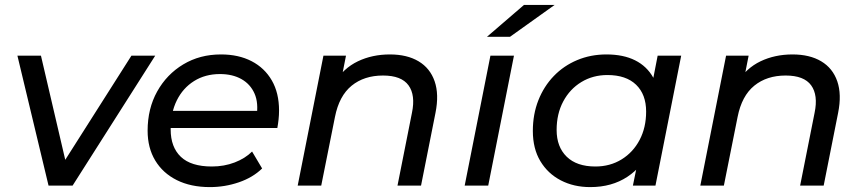

<svg xmlns="http://www.w3.org/2000/svg" viewBox="-20 -757 3518 783"><path d="M178 0 51 -530H147L259 -50H211L516 -530H613L276 0Z M836 6Q758 6 701 -22.5Q644 -51 613 -102.5Q582 -154 582 -224Q582 -314 621 -384Q660 -454 727.5 -494.5Q795 -535 881 -535Q953 -535 1006 -507.5Q1059 -480 1088.5 -429Q1118 -378 1118 -306Q1118 -288 1116 -269.5Q1114 -251 1111 -235H652L664 -305H1065L1026 -281Q1035 -337 1018 -375.5Q1001 -414 964.5 -434.5Q928 -455 877 -455Q817 -455 771.5 -426.5Q726 -398 701 -347.5Q676 -297 676 -229Q676 -157 717.5 -117.5Q759 -78 844 -78Q894 -78 937 -94.5Q980 -111 1008 -139L1049 -70Q1011 -33 954 -13.5Q897 6 836 6Z M1570 -535Q1640 -535 1687 -507Q1734 -479 1752.5 -425.5Q1771 -372 1756 -297L1697 0H1601L1660 -297Q1675 -369 1646 -409Q1617 -449 1542 -449Q1465 -449 1414 -407.5Q1363 -366 1346 -280L1290 0H1194L1299 -530H1391L1361 -378L1343 -419Q1381 -479 1439.5 -507Q1498 -535 1570 -535Z M1875 0 1980 -530H2076L1971 0ZM1966 -607 2117 -737H2242L2060 -607Z M2387 6Q2320 6 2267 -21.5Q2214 -49 2183.5 -100Q2153 -151 2153 -223Q2153 -291 2175.5 -348Q2198 -405 2238.5 -447Q2279 -489 2334 -512Q2389 -535 2453 -535Q2522 -535 2570 -511Q2618 -487 2644 -440.5Q2670 -394 2670 -327Q2670 -229 2636 -153.5Q2602 -78 2538.5 -36Q2475 6 2387 6ZM2408 -78Q2468 -78 2515 -107Q2562 -136 2588.5 -186.5Q2615 -237 2615 -302Q2615 -372 2574 -411.5Q2533 -451 2457 -451Q2398 -451 2351 -422.5Q2304 -394 2277 -343.5Q2250 -293 2250 -227Q2250 -158 2291 -118Q2332 -78 2408 -78ZM2561 0 2589 -137 2621 -260 2634 -386 2662 -530H2758L2653 0Z M3212 -535Q3282 -535 3329 -507Q3376 -479 3394.5 -425.5Q3413 -372 3398 -297L3339 0H3243L3302 -297Q3317 -369 3288 -409Q3259 -449 3184 -449Q3107 -449 3056 -407.5Q3005 -366 2988 -280L2932 0H2836L2941 -530H3033L3003 -378L2985 -419Q3023 -479 3081.5 -507Q3140 -535 3212 -535Z"/></svg>

Font: MOST Montserrat Medium
Style: Italic
Weight: 500
Italic angle: -11.3°
Designer: Julieta Ulanovsky
Foundry: Julieta Ulanovsky
Version: Version 8.000;March 11, 2024;FontCreator 15.0.0.2926 64-bit